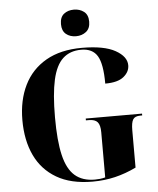

<svg xmlns="http://www.w3.org/2000/svg" viewBox="-61 -988 865 1050"><g transform="rotate(-5 371.0 -463.0)"><path d="M405 10Q286 10 207.5 -36Q129 -82 90 -164.5Q51 -247 51 -358Q51 -467 91.5 -549.5Q132 -632 212 -678Q292 -724 409 -724Q531 -724 592.5 -689.5Q654 -655 654 -607Q654 -571 621.5 -544.5Q589 -518 520 -518Q520 -626 493.5 -670Q467 -714 405 -714Q343 -714 304 -678Q265 -642 247.5 -563.5Q230 -485 230 -358Q230 -229 248.5 -150.5Q267 -72 308.5 -36Q350 0 418 0Q432 0 446 -1.5Q460 -3 475 -7V-255Q475 -294 461 -310.5Q447 -327 413 -327H397V-337H706V-327H696Q666 -327 655.5 -310Q645 -293 645 -251V-46Q587 -18 528.5 -4Q470 10 405 10ZM384 -790Q351 -790 329 -808Q307 -826 307 -863Q307 -901 329 -918.5Q351 -936 384 -936Q416 -936 439 -918.5Q462 -901 462 -863Q462 -826 439 -808Q416 -790 384 -790Z"/></g></svg>

Font: Noto Serif Display SemiCondensed ExtraBold
Style: Regular
Weight: 800
Width: 4
Designer: Monotype Design Team
Foundry: Monotype Imaging Inc.
Version: Version 2.009